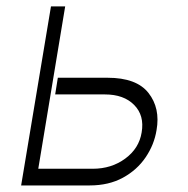

<svg xmlns="http://www.w3.org/2000/svg" viewBox="-20 -565 573 585"><path d="M156.2 -328.1H307.9Q396 -328.1 432.4 -281.8Q468.8 -235.4 457 -168.7Q449.9 -124.3 423.8 -85.8Q397.7 -47.2 354.6 -23.6Q311.4 0 253.2 0H44.4L135.3 -545.5H178.6L96.6 -50.8H262.4Q319.6 -50.8 361.7 -81.9Q403.8 -112.9 411.6 -161.6Q420.5 -213.1 388.8 -245.2Q357.2 -277.3 299.7 -277.3H148.1Z"/></svg>

Font: Inter Extra Light  BETA
Style: Italic
Weight: 200
Italic angle: 9.39999°
Designer: Rasmus Andersson
Foundry: rsms
Version: Version 3.011;git-f93a4a705